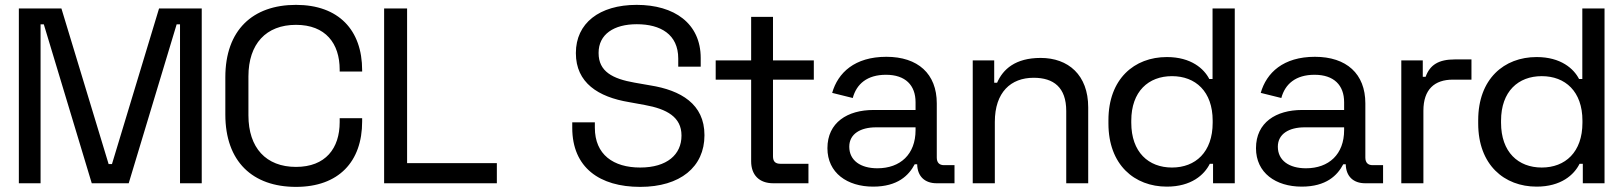

<svg xmlns="http://www.w3.org/2000/svg" viewBox="-20 -734 6500 769"><path d="M55.5 0H142.5V-636.5H155.5L347.5 0H495.5L687.5 -636.5H701V0H788V-700H617L428.5 -77H415L226 -700H55.5Z M1165.5 14.5C1336 14.5 1430.5 -86 1430.5 -247.5V-260.5H1340.5V-245C1340.5 -140 1284 -65.5 1165.5 -65.5C1045.5 -65.5 975 -142 975 -272V-428C975 -558 1045.5 -634.5 1165.5 -634.5C1284 -634.5 1340.5 -560 1340.5 -455V-447.5H1430.5V-452.5C1430.5 -614 1336 -714.5 1165.5 -714.5C992 -714.5 882.5 -613.5 882.5 -424.5V-275.5C882.5 -86.5 992 14.5 1165.5 14.5Z M1518.5 0H1970V-80.5H1610.5V-700H1518.5Z M2544 14.5C2704.5 14.5 2801.5 -65.5 2801.5 -192V-193C2801.5 -317.5 2706.5 -372.5 2584.5 -392L2521.5 -403C2433.5 -418.5 2377.5 -447.5 2377.5 -521.5V-522.5C2377.5 -596.5 2438.5 -637 2530.5 -637C2625.5 -637 2696.5 -596.5 2696.5 -499.5V-467H2786.5V-501.5C2786.5 -640.5 2680.5 -714.5 2530 -714.5C2380 -714.5 2286.5 -640.5 2286.5 -522V-521C2286.5 -402.5 2376 -345.5 2499.5 -325L2562.5 -313.5C2651 -297.5 2709.5 -265 2709.5 -191.5V-190.5C2709.5 -115.5 2652 -63 2544 -63C2437 -63 2362.5 -114.5 2362.5 -222.5V-244H2272V-222C2272 -62.5 2382 14.5 2544 14.5Z M3077 0H3218V-78H3106C3084.5 -78 3076 -88 3076 -108V-415H3239.5V-492H3076V-666.5H2988.5V-492H2846.5V-415H2988.5V-88C2988.5 -33.5 3020.5 0 3077 0Z M3643.5 -76H3653.5C3654.5 -27.5 3684 0 3731.5 0H3803V-72.5H3761C3742.5 -72.5 3732 -82.5 3732 -103V-320C3732 -438.5 3656.5 -506.5 3530 -506.5C3403 -506.5 3336 -442.5 3313 -362L3395.5 -341.5C3410.5 -397.5 3453 -434.5 3528.5 -434.5C3606.5 -434.5 3647 -392.5 3647 -324.5V-293.5H3478.5C3374.5 -293.5 3294 -243.5 3294 -140.5C3294 -41.5 3373.5 13.5 3477 13.5C3575.5 13.5 3620 -31.5 3643.5 -76ZM3494 -60C3427 -60 3381.5 -91 3381.5 -146.5C3381.5 -198 3427 -224 3488.5 -224H3647V-213C3647 -116 3586 -60 3494 -60Z M3876 0H3964.5V-245.5C3964.5 -365 4029 -422.5 4120 -422.5C4200 -422.5 4250.5 -384 4250.5 -289.5V0H4338.5V-304C4338.5 -434 4258.5 -502 4148 -502C4046.5 -502 3997 -456.5 3973.5 -402.5H3962V-492H3876Z M4925.5 0V-700H4836.5V-417.5H4823.5C4802.5 -458.5 4751 -505.5 4653.5 -505.5C4523 -505.5 4419.5 -418 4419.5 -252.5V-239.5C4419.5 -73.5 4524 13.5 4653.5 13.5C4751 13.5 4803.5 -33.5 4825.5 -78H4838.5V0ZM4674 -63C4580 -63 4511 -124.5 4511 -242.5V-250.5C4511 -368 4580 -429 4674 -429C4768 -429 4837 -368 4837 -250.5V-242.5C4837 -124.5 4768 -63 4674 -63Z M5360 -76H5370C5371 -27.5 5400.5 0 5448 0H5519.5V-72.5H5477.5C5459 -72.5 5448.5 -82.5 5448.5 -103V-320C5448.5 -438.5 5373 -506.5 5246.5 -506.5C5119.5 -506.5 5052.5 -442.5 5029.5 -362L5112 -341.5C5127 -397.5 5169.5 -434.5 5245 -434.5C5323 -434.5 5363.5 -392.5 5363.5 -324.5V-293.5H5195C5091 -293.5 5010.5 -243.5 5010.5 -140.5C5010.5 -41.5 5090 13.5 5193.5 13.5C5292 13.5 5336.5 -31.5 5360 -76ZM5210.5 -60C5143.5 -60 5098 -91 5098 -146.5C5098 -198 5143.5 -224 5205 -224H5363.5V-213C5363.5 -116 5302.5 -60 5210.5 -60Z M5592.5 0H5681V-290.5C5681 -376 5725.5 -415 5799 -415H5873.5V-496H5806.5C5742 -496 5707 -474 5690 -426.5H5678.5V-492H5592.5Z M6406.5 0V-700H6317.5V-417.5H6304.5C6283.5 -458.5 6232 -505.5 6134.5 -505.5C6004 -505.5 5900.5 -418 5900.5 -252.5V-239.5C5900.5 -73.5 6005 13.5 6134.5 13.5C6232 13.5 6284.5 -33.5 6306.5 -78H6319.5V0ZM6155 -63C6061 -63 5992 -124.5 5992 -242.5V-250.5C5992 -368 6061 -429 6155 -429C6249 -429 6318 -368 6318 -250.5V-242.5C6318 -124.5 6249 -63 6155 -63Z"/></svg>

Font: MCL Standard
Style: Regular
Weight: 400
Designer: Květoslav Bartoš
Foundry: Florian Karsten
Version: Version 1.001;Glyphs 3.2.3 (3260)